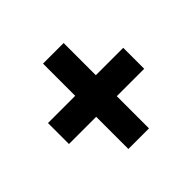

<svg xmlns="http://www.w3.org/2000/svg" viewBox="-119 -659 738 738"><g transform="rotate(-45 250.0 -290.0)"><path d="M46 -233V-347H194V-522H306V-347H455V-233H306V-58H194V-233Z"/></g></svg>

Font: Radio Canada Condensed SemiBold
Style: Regular
Weight: 600
Width: 3
Designer: Charles Daoud, Etienne Aubert Bonn, Alexandre Saumier Demers, Jacques Le Bailly
Foundry: Radio-Canada
Version: Version 2.104; ttfautohint (v1.8.4.7-5d5b);gftools[0.9.28.de